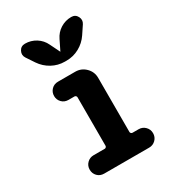

<svg xmlns="http://www.w3.org/2000/svg" viewBox="-186 -871 873 971"><g transform="rotate(-30 250.0 -385.0)"><path d="M112.3 -661.1 81.1 -708Q68.4 -727.5 79.1 -748.5Q89.8 -769.5 114.3 -769.5Q148.4 -769.5 177.2 -751.5Q206.1 -733.4 220.7 -702.1L248 -646.5Q248 -645.5 249 -645Q250 -644.5 250 -646.5L277.3 -702.1Q292 -733.4 320.8 -751.5Q349.6 -769.5 383.8 -769.5Q408.2 -769.5 418.9 -748.5Q429.7 -727.5 417 -708L385.7 -661.1Q363.3 -627.9 328.6 -608.9Q293.9 -589.8 253.9 -589.8H244.1Q204.1 -589.8 169.4 -608.9Q134.8 -627.9 112.3 -661.1ZM395.5 -107.4Q418 -107.4 433.6 -91.8Q449.2 -76.2 449.2 -53.7Q449.2 -31.2 433.6 -15.6Q418 0 395.5 0H132.8Q109.4 0 94.2 -15.6Q79.1 -31.2 79.1 -53.7Q79.1 -76.2 94.7 -91.8Q110.4 -107.4 132.8 -107.4H198.2Q202.1 -107.4 205.6 -110.8Q209 -114.3 209 -118.2V-402.3Q209 -406.2 205.6 -409.7Q202.1 -413.1 198.2 -413.1H163.1Q139.6 -413.1 124.5 -428.7Q109.4 -444.3 109.4 -466.3Q109.4 -488.3 124.5 -503.9Q139.6 -519.5 163.1 -519.5H263.7Q298.8 -519.5 323.7 -494.6Q348.6 -469.7 348.6 -434.6V-118.2Q348.6 -114.3 352.1 -110.8Q355.5 -107.4 360.4 -107.4Z"/></g></svg>

Font: Rounded-X Mgen+ 1m bold
Style: Bold
Weight: 700
Designer: [Source Han Sans]
Ryoko NISHIZUKA  (kana & ideographs); Paul D. Hunt (Latin, Greek & Cyrillic); Wenlong ZHANG  (bopomofo
Version: Version 1.059.20150602